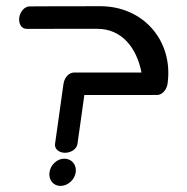

<svg xmlns="http://www.w3.org/2000/svg" viewBox="-20 -606 616 631"><path d="M257.2 -293.8C337 -293.8 496.4 -293.9 496.4 -293.9C513 -293.9 527.9 -311.1 530.7 -330.8C550.4 -471.3 451.5 -585.6 309.8 -585.6C170.9 -585.6 77.5 -585 77.5 -585C60.8 -585 46 -567.7 43.3 -548.1C40.5 -528.5 50.4 -511.2 67.2 -511.2C67.2 -511.2 203.5 -511.3 299.4 -511.3C379.6 -511.3 428.8 -450.4 445 -367.6H222.9C206.5 -367.2 192.2 -352.1 188.7 -330.8C188.6 -330.6 160.9 -133 160.9 -133C158.6 -116.4 174 -103.9 193.7 -103.9C213.3 -103.9 232.3 -116.2 234.6 -133ZM142.6 -39.8C139.2 -15.9 154.4 5 178.9 5C203.4 5 225.5 -15.7 228.9 -39.8C232.3 -63.9 216 -84.5 191.5 -84.5C166.9 -84.5 146 -63.7 142.6 -39.8Z"/></svg>

Font: Hi.
Style: Bold
Weight: 400
Designer: Mew Too, Robert Jablonski
Foundry: Cannot Into Space Fonts
Version: Version 1.996